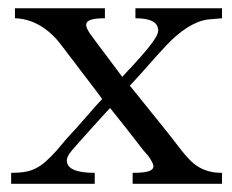

<svg xmlns="http://www.w3.org/2000/svg" viewBox="-20 -450 569 470"><path d="M523.4 0H304.7V-26.9Q330.6 -26.9 343 -30.5Q355.5 -34.2 355.5 -43Q355.5 -47.4 352.1 -53.7Q348.6 -60.1 343.3 -67.9Q340.3 -70.8 336.9 -75.2Q333.5 -79.6 330.6 -82.5Q311.5 -107.4 290 -134.8Q268.6 -162.1 249.5 -185.5Q246.6 -182.6 240.7 -176.3Q234.9 -169.9 227.3 -161.6Q219.7 -153.3 211.2 -143.8Q202.6 -134.3 194.3 -125Q181.6 -110.8 171.1 -99.1Q160.6 -87.4 156.7 -82.5Q143.6 -67.9 143.6 -57.1Q143.6 -26.9 211.9 -26.9V0H7.3V-26.9Q26.9 -26.9 41 -29.3Q55.2 -31.7 67.4 -37.8Q79.6 -43.9 91.6 -54.4Q103.5 -64.9 118.2 -81.1Q129.4 -94.7 141.1 -108.2Q152.8 -121.6 165.5 -134.8Q182.1 -153.3 198 -171.9Q213.9 -190.4 230 -207.5Q228.5 -210 223.6 -216.6Q218.8 -223.1 211.7 -232.4Q204.6 -241.7 196.3 -252.7Q188 -263.7 179.2 -274.9Q170.4 -286.6 161.9 -297.9Q153.3 -309.1 146.2 -318.4Q139.2 -327.6 134.3 -334Q129.4 -340.3 127.9 -342.3Q106 -371.1 77.4 -387.7Q48.8 -404.3 16.6 -405.3V-429.7H236.8V-405.3Q212.9 -405.3 201.9 -401.4Q190.9 -397.5 190.9 -389.2Q190.9 -384.8 193.8 -378.7Q196.8 -372.6 201.7 -365.7Q220.2 -340.3 240.5 -313.7Q260.7 -287.1 279.3 -261.7Q284.2 -267.6 291.5 -275.1Q298.8 -282.7 304.7 -289.1Q314.9 -300.3 325.9 -312.7Q336.9 -325.2 346.2 -336.9Q355.5 -348.6 361.3 -358.6Q367.2 -368.7 367.2 -375.5Q367.2 -405.3 311.5 -405.3V-429.7H523.4V-405.3L489.3 -402.3Q465.3 -399.4 438.7 -382.6Q412.1 -365.7 387.2 -338.9Q364.7 -314.9 342.3 -289.3Q319.8 -263.7 297.9 -240.2Q300.8 -236.8 312 -222.9Q323.2 -209 338.1 -190.4Q353 -171.9 369.4 -151.6Q385.7 -131.3 398.4 -115.2Q409.7 -101.1 416.7 -91.6Q423.8 -82 424.8 -81.1Q435.1 -68.4 444.8 -58.3Q454.6 -48.3 465.8 -41.5Q477.1 -34.7 491 -30.8Q504.9 -26.9 523.4 -26.9Z"/></svg>

Font: HM XNiloofar
Style: Regular
Weight: 400
Designer: Hossein Movahhedian
Version: Version 2.8, 2015